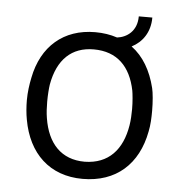

<svg xmlns="http://www.w3.org/2000/svg" viewBox="-46 -626 640 678"><g transform="rotate(5 273.5 -287.5)"><path d="M488 -334C473 -395 445 -443 403 -474C440 -493 467 -529 467 -582H419C419 -529 383 -505 349 -501C325 -509 299 -513 271 -513C159 -513 82 -446 60 -333C55 -309 51 -281 51 -253C51 -230 53 -205 57 -184C78 -66 154 7 271 7C390 7 467 -63 489 -180C494 -203 495 -230 495 -254C495 -285 492 -318 488 -334ZM420 -196C406 -109 358 -55 273 -54C190 -54 141 -107 127 -196C124 -214 123 -234 123 -254C123 -278 125 -302 127 -315C143 -405 193 -452 271 -452C354 -452 402 -403 419 -319C421 -308 424 -280 424 -254C424 -236 423 -214 420 -196Z"/></g></svg>

Font: Arthouse Owned
Style: Regular
Weight: 400
Designer: Jeremy Tribby
Foundry: Tribby Type
Version: Version 1.000;PS 001.000;hotconv 1.0.88;makeotf.lib2.5.64775